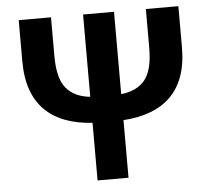

<svg xmlns="http://www.w3.org/2000/svg" viewBox="-52 -797 942 853"><g transform="rotate(-5 418.5 -370.0)"><path d="M774 -740V-558Q774 -483 754.5 -428.5Q735 -374 698 -337.5Q661 -301 607.5 -281Q554 -261 487 -257V0H349V-257Q282 -261 228.5 -281Q175 -301 138 -337.5Q101 -374 81.5 -428.5Q62 -483 62 -558V-740H206V-567Q206 -467 242.5 -423.5Q279 -380 349 -373V-740H487V-373Q557 -380 593 -423.5Q629 -467 629 -567V-740Z"/></g></svg>

Font: SpoqaHanSansJP-Bold
Style: Regular
Weight: 700
Designer: [Source Han Sans]
Ryoko NISHIZUKA  (kana & ideographs); Paul D. Hunt (Latin, Greek & Cyrillic); Wenlong ZHANG  (bopomofo
Foundry: Spoqa (http://bi.spoqa.com)
Version: Version 1.002.20150607